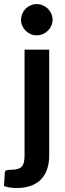

<svg xmlns="http://www.w3.org/2000/svg" viewBox="-62 -762 327 962"><path d="M184.5 -513V17.5Q184.5 51 175.8 80.5Q167 110 147.8 132.2Q128.5 154.5 97.2 167.2Q66 180 21 180Q3.5 180 -11.5 177.8Q-26.5 175.5 -42 170.5L-38 104Q-36.5 94 -30 91.2Q-23.5 88.5 -5 88.5Q13.5 88.5 26.2 84.8Q39 81 46.8 72.8Q54.5 64.5 57.8 51Q61 37.5 61 17.5V-513ZM201.5 -662.5Q201.5 -646.5 195 -632.5Q188.5 -618.5 177.8 -608Q167 -597.5 152.5 -591.2Q138 -585 121.5 -585Q105.5 -585 91.2 -591.2Q77 -597.5 66.5 -608Q56 -618.5 49.8 -632.5Q43.5 -646.5 43.5 -662.5Q43.5 -679 49.8 -693.5Q56 -708 66.5 -718.5Q77 -729 91.2 -735.2Q105.5 -741.5 121.5 -741.5Q138 -741.5 152.5 -735.2Q167 -729 177.8 -718.5Q188.5 -708 195 -693.5Q201.5 -679 201.5 -662.5Z"/></svg>

Font: Lato
Style: Bold
Weight: 700
Designer: Lukasz Dziedzic
Foundry: tyPoland Lukasz Dziedzic
Version: Version 2.007; 2014-02-27